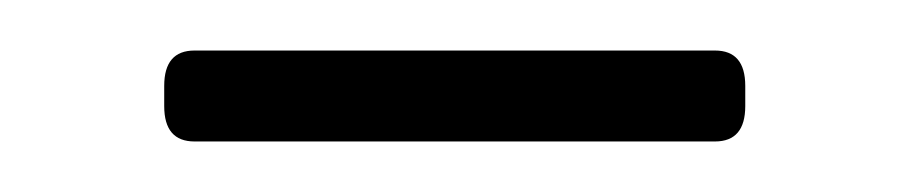

<svg xmlns="http://www.w3.org/2000/svg" viewBox="-20 -303 360 76"><path d="M57 -247Q45 -247 45 -261V-269Q45 -283 57 -283H263Q275 -283 275 -269V-261Q275 -247 263 -247Z"/></svg>

Font: Asap Thin
Style: Regular
Weight: 250
Designer: Pablo Cosgaya
Foundry: Omnibus-Type
Version: Version 3.001